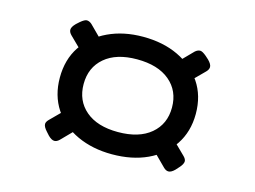

<svg xmlns="http://www.w3.org/2000/svg" viewBox="-63 -617 786 592"><g transform="rotate(15 330.0 -321.5)"><path d="M330 -135Q268 -135 219 -157.5Q170 -180 142 -222.5Q114 -265 114 -322Q114 -380 142 -422Q170 -464 219 -487Q268 -510 330 -510Q394 -510 442.5 -487Q491 -464 519.5 -422Q548 -380 548 -322Q548 -265 519.5 -222.5Q491 -180 442.5 -157.5Q394 -135 330 -135ZM148 -129Q139 -129 128 -140L119 -150Q107 -163 107 -172Q107 -179 115 -187L173 -245L219 -193L164 -137Q156 -129 148 -129ZM171 -402 115 -457Q107 -465 107 -473Q107 -482 119 -494L129 -503Q142 -514 149 -514Q157 -514 165 -507L220 -452ZM330 -206Q397 -206 434.5 -237.5Q472 -269 472 -322Q472 -375 434.5 -406.5Q397 -438 330 -438Q264 -438 227 -406.5Q190 -375 190 -322Q190 -269 227 -237.5Q264 -206 330 -206ZM512 -129Q504 -129 496 -137L439 -194L487 -244L545 -187Q553 -179 553 -172Q553 -163 541 -150L532 -140Q521 -129 512 -129ZM491 -403 441 -452 495 -507Q503 -514 511 -514Q518 -514 531 -503L541 -494Q553 -482 553 -473Q553 -465 545 -457Z"/></g></svg>

Font: Asap Expanded Medium
Style: Regular
Weight: 500
Width: 7
Designer: Pablo Cosgaya
Foundry: Omnibus-Type
Version: Version 3.001